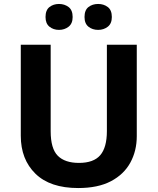

<svg xmlns="http://www.w3.org/2000/svg" viewBox="-20 -940 796 970"><path d="M671 -714V-252Q671 -178 638.5 -118.5Q606 -59 540.5 -24.5Q475 10 375 10Q233 10 159 -62.5Q85 -135 85 -254V-714H236V-277Q236 -189 272 -153Q308 -117 379 -117Q453 -117 486.5 -156Q520 -195 520 -278V-714ZM210 -854Q210 -889 230 -904.5Q250 -920 278 -920Q306 -920 326.5 -904.5Q347 -889 347 -854Q347 -821 326.5 -805Q306 -789 278 -789Q250 -789 230 -805Q210 -821 210 -854ZM407 -854Q407 -889 427 -904.5Q447 -920 476 -920Q504 -920 524.5 -904.5Q545 -889 545 -854Q545 -821 524.5 -805Q504 -789 476 -789Q447 -789 427 -805Q407 -821 407 -854Z"/></svg>

Font: Noto IKEA Simplified Chinese
Style: Bold
Weight: 700
Designer: Monotype Design Team
Foundry: Monotype Imaging Inc.
Version: Version 1.100